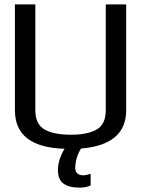

<svg xmlns="http://www.w3.org/2000/svg" viewBox="-20 -669 643 875"><path d="M303 -55Q380 -55 421 -79Q462 -103 462 -167V-649H555V-166Q555 -9 349 8Q323 51 323 97Q323 130 362 130Q371 130 393 123V176Q373 186 343 186Q294 186 269 167.5Q244 149 244 106Q244 60 274 9Q48 2 48 -166V-649H141V-167Q141 -103 183 -79Q225 -55 303 -55Z"/></svg>

Font: Gamestation Display
Style: Regular
Weight: 400
Designer: Jonas Hecksher
Foundry: Jonas Hecksher, Playtypeª, e-types AS
Version: Version 1.003